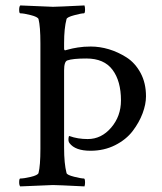

<svg xmlns="http://www.w3.org/2000/svg" viewBox="-20 -666 583 689"><path d="M169.9 -641.6Q185.5 -641.6 283.2 -646.5Q285.2 -640.6 285.2 -631.8Q285.2 -618.2 281.2 -618.2Q271.5 -618.2 246.1 -611.3Q220.7 -604.5 218.8 -597.7Q210 -564.5 210 -511.7V-492.2Q210 -485.4 213.9 -485.4Q214.8 -485.4 226.6 -488.8Q238.3 -492.2 259.3 -495.6Q280.3 -499 305.7 -499Q337.9 -499 370.6 -489.3Q403.3 -479.5 434.1 -460Q464.8 -440.4 484.4 -404.3Q503.9 -368.2 503.9 -320.3Q503.9 -292 491.7 -259.3Q479.5 -226.6 456.1 -195.8Q432.6 -165 393.1 -145Q353.5 -125 304.7 -125Q250 -125 229.5 -152.3Q223.6 -159.2 226.6 -174.8Q227.5 -178.7 229.5 -177.7Q258.8 -167 294.9 -167Q343.8 -167 378.9 -208Q414.1 -249 414.1 -305.7Q414.1 -375 383.8 -415.5Q353.5 -456.1 290 -456.1Q241.2 -456.1 221.7 -449.2Q210 -445.3 210 -413.1V-135.7Q210 -79.1 218.8 -44.9Q220.7 -38.1 246.1 -31.7Q271.5 -25.4 281.2 -25.4Q285.2 -25.4 285.2 -10.7Q285.2 -2.9 283.2 2.9Q185.5 -2 169.9 -2Q165 -2 52.7 2.9Q48.8 -1 48.8 -11.7Q48.8 -25.4 52.7 -25.4Q65.4 -25.4 90.3 -31.2Q115.2 -37.1 118.2 -44.9Q125 -71.3 125 -131.8V-510.7Q125 -571.3 118.2 -597.7Q115.2 -605.5 90.3 -611.8Q65.4 -618.2 52.7 -618.2Q48.8 -618.2 48.8 -630.9Q48.8 -642.6 52.7 -646.5Q165 -641.6 169.9 -641.6Z"/></svg>

Font: Crimson Text
Style: Roman
Weight: 400
Version: Version 0.13